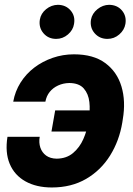

<svg xmlns="http://www.w3.org/2000/svg" viewBox="-20 -785 562 814"><path d="M273.9 -433.1Q248 -432.6 226.3 -422.6Q204.6 -412.6 190.7 -395.3Q176.8 -377.9 172.4 -354H36.1Q43.9 -397.9 67.1 -434.8Q90.3 -471.7 125.2 -498.3Q160.2 -524.9 203.4 -539.8Q246.6 -554.7 293.5 -554.7Q376 -554.7 426 -517.8Q476.1 -481 494.9 -418.5Q513.7 -356 500.5 -278.8L498.5 -265.6Q485.8 -188.5 446.8 -125.7Q407.7 -63 345.2 -26.6Q282.7 9.8 199.7 9.8Q134.3 9.8 87.9 -16.1Q41.5 -42 21.2 -90.3Q1 -138.7 11.7 -205.1H148.4Q144 -180.2 151.1 -159.2Q158.2 -138.2 175.5 -125.5Q192.9 -112.8 220.2 -112.3Q262.2 -112.8 290 -136.5Q317.9 -160.2 333.3 -195.3Q348.6 -230.5 354.5 -265.6L356 -278.8Q362.8 -317.4 358.9 -352.3Q355 -387.2 335.2 -409.9Q315.4 -432.6 273.9 -433.1ZM406.7 -316.9 391.1 -227.5H198.2L213.9 -316.9ZM218.3 -620.1Q184.6 -620.1 164.1 -644.3Q143.6 -668.5 148.9 -701.7Q153.3 -728 175.5 -746.1Q197.8 -764.2 225.6 -764.6Q259.3 -764.2 279.5 -740.5Q299.8 -716.8 293.9 -683.6Q290 -657.7 268.1 -638.9Q246.1 -620.1 218.3 -620.1ZM435.5 -620.1Q402.3 -620.1 381.3 -644Q360.4 -668 365.7 -701.7Q370.6 -728 393.1 -746.1Q415.5 -764.2 442.4 -764.6Q477.1 -764.2 497.1 -740.5Q517.1 -716.8 511.7 -683.6Q507.3 -657.7 485.6 -638.9Q463.9 -620.1 435.5 -620.1Z"/></svg>

Font: Inter Tight
Style: Bold Italic
Weight: 700
Italic angle: -9.39999°
Designer: Rasmus Andersson
Foundry: rsms
Version: Version 3.004